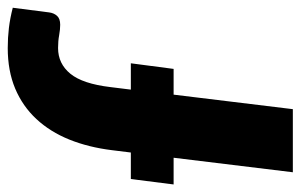

<svg xmlns="http://www.w3.org/2000/svg" viewBox="-177 -608 776 496"><g transform="rotate(90 211.0 -360.0)"><path d="M425.5 -310H357L351 -261.5Q343.5 -200.5 323.5 -151Q303.5 -101.5 270.5 -66Q237.5 -30.5 191.8 -11.2Q146 8 87 8Q60.5 8 35.2 5Q10 2 -17 -5L-5 -98.5Q-3.5 -111 3.8 -119.2Q11 -127.5 27 -127.5Q39 -127.5 54 -124.8Q69 -122 87 -122Q127.5 -122 153.5 -153.8Q179.5 -185.5 188 -257.5L194.5 -310H126.5L141 -420.5H207.5L245 -728.5H408L370.5 -420.5H439.5Z"/></g></svg>

Font: Lato ExtraBold
Style: Italic
Weight: 800
Italic angle: -7°
Designer: Lukasz Dziedzic with Adam Twardoch and Botio Nikoltchev
Foundry: tyPoland Lukasz Dziedzic
Version: Version 2.015; 2015-08-06; http://www.latofonts.com/